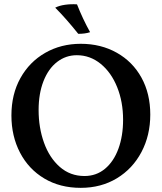

<svg xmlns="http://www.w3.org/2000/svg" viewBox="-20 -896 779 925"><path d="M35 -340Q35 -442 78.5 -520Q122 -598 198 -641.5Q274 -685 369 -685Q466 -685 542.5 -642Q619 -599 661.5 -522Q704 -445 704 -344Q704 -244 661.5 -163.5Q619 -83 543 -37Q467 9 369 9Q269 9 193.5 -36Q118 -81 76.5 -160.5Q35 -240 35 -340ZM573 -319Q573 -405 544.5 -476Q516 -547 465 -588.5Q414 -630 350 -630Q297 -630 255 -597.5Q213 -565 189.5 -505Q166 -445 166 -366Q166 -281 192 -208.5Q218 -136 268 -92Q318 -48 387 -48Q444 -48 486 -83Q528 -118 550.5 -179.5Q573 -241 573 -319ZM246 -859Q265 -869 293.5 -873Q322 -877 351 -875Q378 -806 414 -741Q391 -733 357 -733Q298 -807 246 -859Z"/></svg>

Font: Vollkorn SC SemiBold
Style: Regular
Weight: 600
Designer: Friedrich Althausen
Foundry: Friedrich Althausen
Version: Version 4.015